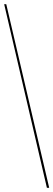

<svg xmlns="http://www.w3.org/2000/svg" viewBox="-20 -780 256 921"><path d="M205 121 0 -760H10L216 121Z"/></svg>

Font: Noto Serif Display SemiCondensed Extra
Style: Regular
Weight: 800
Width: 4
Designer: Monotype Design Team
Foundry: Monotype Imaging Inc.
Version: Version 1.900